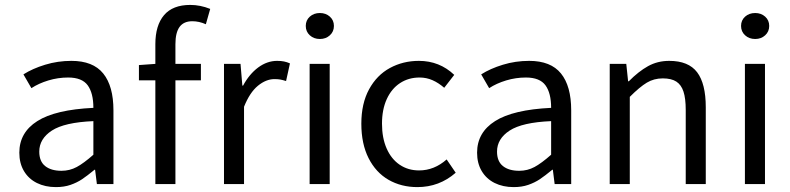

<svg xmlns="http://www.w3.org/2000/svg" viewBox="-20 -744 3194 776"><path d="M255.4 -430.7Q214.4 -430.7 175.5 -418.9Q136.7 -407.2 106.9 -387.7L74.7 -443.4Q111.3 -466.8 162.4 -482.4Q213.4 -498 268.6 -498Q356 -498 397.2 -447Q438.5 -396 438.5 -297.9V0H371.6L364.3 -58.1H362.3Q332 -33.2 311.5 -19.5Q291 -5.9 264.9 3.2Q238.8 12.2 206.1 12.2Q162.6 12.2 129.2 -4.4Q95.7 -21 76.9 -52.5Q58.1 -84 58.1 -127Q58.1 -208.5 130.9 -254.6Q203.6 -300.8 357.4 -308.1Q357.4 -367.7 334.5 -399.2Q311.5 -430.7 255.4 -430.7ZM357.4 -118.7V-254.4Q240.7 -249.5 189.7 -216.3Q138.7 -183.1 138.7 -131.3Q138.7 -91.8 162.6 -72.8Q186.5 -53.7 228.5 -53.7Q261.7 -53.7 290.3 -69.1Q318.8 -84.5 357.4 -118.7Z M757.3 -658.2Q722.7 -658.2 705.8 -635.3Q689 -612.3 689 -565.4V-485.8H792V-419.4H689V0H607.9V-419.4H541.5V-481L607.9 -485.8V-565.4Q607.9 -641.6 643.1 -682.9Q678.2 -724.1 749 -724.1Q789.6 -724.1 829.6 -708L812 -646Q784.7 -658.2 757.3 -658.2Z M952.1 -485.8 959.5 -397.9H962.4Q987.3 -444.3 1023.4 -471.2Q1059.6 -498 1100.1 -498Q1115.7 -498 1127.7 -495.6Q1139.6 -493.2 1151.9 -487.8L1136.2 -416.5Q1122.1 -420.9 1112.5 -422.6Q1103 -424.3 1089.4 -424.3Q1055.2 -424.3 1022.2 -397.2Q989.3 -370.1 966.3 -312.5V0H885.3V-485.8Z M1272.9 -691.4Q1296.9 -691.4 1313.2 -676.8Q1329.6 -662.1 1329.6 -639.2Q1329.6 -616.2 1313.2 -601.3Q1296.9 -586.4 1272.9 -586.4Q1248.5 -586.4 1232.2 -601.3Q1215.8 -616.2 1215.8 -639.2Q1215.8 -662.1 1232.2 -676.8Q1248.5 -691.4 1272.9 -691.4ZM1312.5 -485.8V0H1231.4V-485.8Z M1815.9 -441.4 1775.4 -389.2Q1752.4 -409.2 1728 -419.9Q1703.6 -430.7 1675.8 -430.7Q1631.3 -430.7 1596.9 -408.2Q1562.5 -385.7 1543.2 -343.5Q1523.9 -301.3 1523.9 -244.1Q1523.9 -186.5 1542.7 -143.8Q1561.5 -101.1 1595.5 -78.1Q1629.4 -55.2 1673.8 -55.2Q1734.9 -55.2 1785.2 -99.6L1821.8 -45.9Q1755.4 12.2 1667 12.2Q1601.6 12.2 1550.3 -17.3Q1499 -46.9 1469.7 -104.7Q1440.4 -162.6 1440.4 -244.1Q1440.4 -325.7 1471.7 -383.1Q1502.9 -440.4 1555.9 -469.2Q1608.9 -498 1672.9 -498Q1756.3 -498 1815.9 -441.4Z M2105.5 -430.7Q2064.5 -430.7 2025.6 -418.9Q1986.8 -407.2 1957 -387.7L1924.8 -443.4Q1961.4 -466.8 2012.5 -482.4Q2063.5 -498 2118.7 -498Q2206.1 -498 2247.3 -447Q2288.6 -396 2288.6 -297.9V0H2221.7L2214.4 -58.1H2212.4Q2182.1 -33.2 2161.6 -19.5Q2141.1 -5.9 2115 3.2Q2088.9 12.2 2056.2 12.2Q2012.7 12.2 1979.2 -4.4Q1945.8 -21 1927 -52.5Q1908.2 -84 1908.2 -127Q1908.2 -208.5 1981 -254.6Q2053.7 -300.8 2207.5 -308.1Q2207.5 -367.7 2184.6 -399.2Q2161.6 -430.7 2105.5 -430.7ZM2207.5 -118.7V-254.4Q2090.8 -249.5 2039.8 -216.3Q1988.8 -183.1 1988.8 -131.3Q1988.8 -91.8 2012.7 -72.8Q2036.6 -53.7 2078.6 -53.7Q2111.8 -53.7 2140.4 -69.1Q2168.9 -84.5 2207.5 -118.7Z M2511.2 -485.8 2518.6 -415.5H2521.5Q2560.5 -455.1 2599.1 -476.6Q2637.7 -498 2684.6 -498Q2762.7 -498 2797.6 -451.9Q2832.5 -405.8 2832.5 -310.5V0H2751.5V-299.3Q2751.5 -346.2 2742.4 -373.8Q2733.4 -401.4 2713.4 -414.3Q2693.4 -427.2 2658.7 -427.2Q2623 -427.2 2594.2 -409.9Q2565.4 -392.6 2525.4 -352.5V0H2444.3V-485.8Z M3032.2 -691.4Q3056.2 -691.4 3072.5 -676.8Q3088.9 -662.1 3088.9 -639.2Q3088.9 -616.2 3072.5 -601.3Q3056.2 -586.4 3032.2 -586.4Q3007.8 -586.4 2991.5 -601.3Q2975.1 -616.2 2975.1 -639.2Q2975.1 -662.1 2991.5 -676.8Q3007.8 -691.4 3032.2 -691.4ZM3071.8 -485.8V0H2990.7V-485.8Z"/></svg>

Font: Varta
Style: Regular
Weight: 400
Designer: Joana Correia, Viktoriya Grabowska, Eben Sorkin
Foundry: Sorkin Type
Version: Version 1.002; ttfautohint (v1.3) -l 8 -r 24 -G 200 -x 12 -H